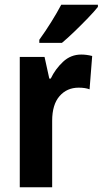

<svg xmlns="http://www.w3.org/2000/svg" viewBox="-20 -786 431 806"><path d="M321 -557Q343 -557 367 -551L356 -411Q338 -418 310 -418Q261 -418 230 -382.5Q199 -347 199 -279V0H63V-547H167L187 -456H193Q212 -496 244.5 -526.5Q277 -557 321 -557ZM391 -757Q376 -738 349.5 -710.5Q323 -683 293.5 -654.5Q264 -626 240 -606H145V-619Q171 -655 195 -693.5Q219 -732 237 -766H391Z"/></svg>

Font: Noto Sans Arabic Cond
Style: Bold
Weight: 700
Width: 3
Designer: Monotype Design Team, Nadine Chahine, Nizar Qandah and Khaled Hosny
Foundry: Monotype Imaging Inc.
Version: Version 2.012; ttfautohint (v1.8.4.7-5d5b)